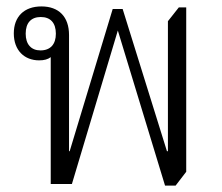

<svg xmlns="http://www.w3.org/2000/svg" viewBox="-20 -573 690 598"><path d="M494 5H527L560 -38V-550H537L503 -507V-102H500L362 -545H331L197 -102H195V-464C195 -521 163 -553 109 -553C55 -553 23 -521 23 -469C23 -416 56 -385 102 -385C117 -385 129 -388 138 -395V0H204L347 -478ZM106 -416C77 -416 60 -435 60 -468C60 -502 77 -520 107 -520C137 -520 154 -502 154 -468C154 -435 137 -416 106 -416Z"/></svg>

Font: Noto Serif Thai SemiCondensed Light
Style: Regular
Weight: 300
Width: 4
Designer: Monotype Design Team
Foundry: Monotype Imaging Inc.
Version: Version 2.002